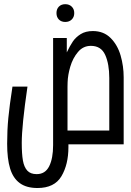

<svg xmlns="http://www.w3.org/2000/svg" viewBox="-20 -706 640 940"><path d="M15 -2.5Q15 -68.5 20.8 -128.5Q26.5 -188.5 41 -282H114.5Q86.5 -91 86.5 -6.5Q86.5 47.5 92.2 80Q98 112.5 113.8 129.5Q129.5 146.5 159.5 146.5Q201.5 146.5 220.8 108Q240 69.5 240 4.5V-520H307V-449.5Q322 -481 336.2 -502.2Q350.5 -523.5 374.8 -538.8Q399 -554 434.5 -554Q487.5 -554 521.5 -520Q555.5 -486 570.5 -434.2Q585.5 -382.5 585.5 -327.5V0.5H315V14Q315 99 280.8 156.8Q246.5 214.5 163.5 214.5Q109.5 214.5 76.8 190.5Q44 166.5 29.5 119Q15 71.5 15 -2.5ZM515 -67V-324Q515 -393 495 -437.2Q475 -481.5 425 -481.5Q387 -481.5 361.8 -451.5Q336.5 -421.5 324.2 -380Q312 -338.5 311 -303L310.5 -281.5V-67ZM256.5 -642Q256.5 -661.5 268.2 -673.5Q280 -685.5 299.5 -685.5Q319 -685.5 331.2 -673.5Q343.5 -661.5 343.5 -642Q343.5 -622.5 331.2 -610.5Q319 -598.5 299.5 -598.5Q280 -598.5 268.2 -610.5Q256.5 -622.5 256.5 -642Z"/></svg>

Font: JuliaMono Light
Style: Italic
Weight: 300
Italic angle: -9°
Monospace: yes
Designer: cormullion
Foundry: corm
Version: Version 0.054; ttfautohint (v1.8.4)